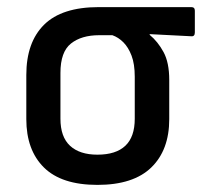

<svg xmlns="http://www.w3.org/2000/svg" viewBox="-20 -509 574 540"><path d="M254 11Q153 11 103.5 -38Q54 -87 54 -174V-298Q54 -390 104 -439.5Q154 -489 258 -489H518Q528 -489 528 -479V-418Q528 -406 518 -407L401 -413V-411Q424 -392 440 -362.5Q456 -333 456 -284V-174Q456 -87 405.5 -38Q355 11 254 11ZM254 -74Q306 -74 332.5 -99Q359 -124 359 -175V-293Q359 -329 350 -352.5Q341 -376 327 -390Q313 -404 296 -410H259Q209 -410 179.5 -386.5Q150 -363 150 -304V-175Q150 -124 177 -99Q204 -74 254 -74Z"/></svg>

Font: Sofia Sans Semi Condensed SemiBold
Style: Regular
Weight: 600
Designer: Botio Nikoltchev, Ani Petrova
Foundry: lettersoup
Version: Version 4.100